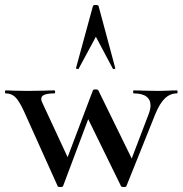

<svg xmlns="http://www.w3.org/2000/svg" viewBox="-32 -750 735 773"><path d="M-9 -374Q-12 -374 -12 -380Q-12 -386 -9 -386Q9 -386 20 -385L78 -384L146 -385Q161 -386 187 -386Q190 -386 190 -380Q190 -374 187 -374Q162 -374 148 -369Q134 -364 134 -351Q134 -345 139 -335L251 -94L208 -32L342 -386Q343 -390 352 -390Q363 -390 364 -386L507 -94L464 -22L567 -292Q574 -310 574 -326Q574 -349 557 -361.5Q540 -374 506 -374Q504 -374 504 -380Q504 -386 506 -386Q533 -386 547 -385L607 -384L646 -385Q657 -386 680 -386Q683 -386 683 -380Q683 -374 680 -374Q653 -374 632 -354Q611 -334 593 -290L477 -1Q476 3 467 3Q456 3 455 -1L312 -293L355 -355L222 -1Q221 3 211 3Q201 3 200 -1L64 -303Q44 -346 28.5 -360Q13 -374 -9 -374ZM432 -475Q432 -473 427.5 -472Q423 -471 422 -474L354 -602L285 -474Q284 -471 278.5 -472.5Q273 -474 274 -476L342 -725Q343 -730 353 -730Q364 -730 365 -725L432 -476Z"/></svg>

Font: Cormorant Infant SemiBold
Style: Regular
Weight: 600
Designer: Christian Thalmann (Catharsis Fonts)
Foundry: Catharsis Fonts
Version: Version 4.000